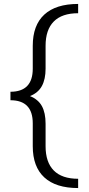

<svg xmlns="http://www.w3.org/2000/svg" viewBox="-20 -731 449 973"><path d="M146 10V-106Q146 -223 33 -223V-266Q146 -266 146 -383V-499Q146 -603 204.5 -657Q263 -711 376 -711V-664Q294 -664 252.5 -622Q211 -580 211 -499V-383Q211 -330 192.5 -295.5Q174 -261 132 -244Q174 -227 192.5 -193Q211 -159 211 -104V10Q211 91 252.5 133Q294 175 376 175V222Q263 222 204.5 168Q146 114 146 10Z"/></svg>

Font: LXGW Bright GB
Style: Regular
Weight: 400
Designer: Christian Thalmann (Catharsis Fonts)
Foundry: LXGW / Christian Thalmann (Catharsis Fonts) / Fontworks Inc.
Version: Version 5.510